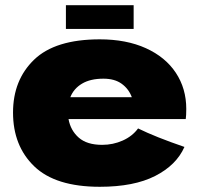

<svg xmlns="http://www.w3.org/2000/svg" viewBox="-20 -707 765 737"><path d="M569 -250H243Q251 -206 282.5 -178.5Q314 -151 372 -151Q414 -151 451 -167.5Q488 -184 510 -214Q577 -181 688 -143Q657 -73 575.5 -31.5Q494 10 363 10Q193 10 111.5 -68.5Q30 -147 30 -275Q30 -400 111 -478Q192 -556 363 -556Q465 -556 540 -522Q615 -488 655 -427.5Q695 -367 695 -289Q695 -263 693 -250ZM250 -334H486Q474 -366 447 -385.5Q420 -405 377 -405Q327 -405 295 -386Q263 -367 250 -334ZM233 -596V-687H493V-596Z"/></svg>

Font: Mantou Sans
Style: Regular
Weight: 400
Designer: Mant0u / artakana
Foundry: Mant0u / artakana
Version: Version 1.001;October 22, 2023;FontCreator 14.0.0.2901 64-bi